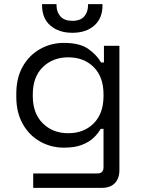

<svg xmlns="http://www.w3.org/2000/svg" viewBox="-20 -711 682 931"><path d="M59 -242V-256Q59 -333 90 -388Q121 -443 174 -473Q227 -503 290 -503Q367 -503 408.5 -473.5Q450 -444 470 -408H484V-489H559V114Q559 154 537 177Q515 200 473 200H141V130H452Q482 130 482 100V-86H468Q456 -64 434 -43Q412 -22 377 -8.5Q342 5 290 5Q227 5 174 -25Q121 -55 90 -110.5Q59 -166 59 -242ZM311 -65Q387 -65 434.5 -113Q482 -161 482 -245V-253Q482 -338 434.5 -385.5Q387 -433 311 -433Q236 -433 187.5 -385.5Q139 -338 139 -253V-245Q139 -161 187.5 -113Q236 -65 311 -65ZM331 -552Q265 -552 224.5 -587Q184 -622 184 -685V-691H254V-686Q254 -653 273 -631.5Q292 -610 331 -610Q370 -610 388.5 -631.5Q407 -653 407 -686V-691H477V-685Q477 -622 437 -587Q397 -552 331 -552Z"/></svg>

Font: Space Grotesk Light
Style: Regular
Weight: 400
Version: Version 2.000